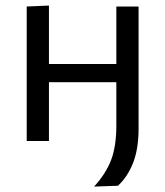

<svg xmlns="http://www.w3.org/2000/svg" viewBox="-20 -520 610 708"><path d="M78.5 0V-496L160.5 -499.5V-284H409V-496H491V-46Q491 29 470.8 80.5Q450.5 132 415 165L327 168Q370.5 120.5 389.8 69.8Q409 19 409 -57.5V-217H160.5V0Z"/></svg>

Font: Heraclito
Style: Regular
Weight: 400
Designer: Kostas Bartsokas (font) & Cristiano Sobral (main changes)
Foundry: Kostas Bartsokas (font) & Cristiano Sobral (main changes)
Version: Version 1.00;July 8, 2020;FontCreator 13.0.0.2655 64-bit